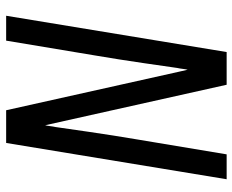

<svg xmlns="http://www.w3.org/2000/svg" viewBox="-88 -688 775 640"><g transform="rotate(90 300.0 -367.5)"><path d="M32 0 153 -735H262L397 -130Q399 -138 400 -147Q401 -156 403 -165L419 -276Q425 -317 431.5 -358.5Q438 -400 445 -441L494 -735H577L456 0H347L219 -574L212 -605Q210 -597 209 -588Q208 -579 206 -570L190 -459Q184 -418 177.5 -376.5Q171 -335 164 -294L115 0Z"/></g></svg>

Font: Iosevka Curly Extended
Style: Italic
Weight: 400
Width: 7
Italic angle: -9°
Monospace: yes
Designer: Belleve Invis
Foundry: Belleve Invis
Version: Version 11.1.0; ttfautohint (v1.8.3)